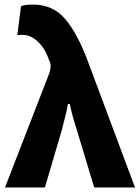

<svg xmlns="http://www.w3.org/2000/svg" viewBox="-20 -772 616 842"><path d="M286 -316H278Q271 -276 252 -205L177 50H2L197 -453Q202 -469 202 -483Q202 -496 195 -509Q178 -559 146.5 -589Q115 -619 79 -619Q62 -619 56 -618L72 -744Q84 -752 125 -752Q212 -752 266 -688.5Q320 -625 365 -504L572 50H393L317 -202Q297 -263 286 -316Z"/></svg>

Font: Gmarket Sans TTF Bold
Style: Regular
Weight: 700
Designer: Creative Director : Sungho Lee; Art Director : Kiwoong Choi; Project Manager : Sori Yang, Jongwook Yoon; Font Designer :
Foundry: Sandoll Inc.
Version: Version 1.000;hotconv 1.0.109;makeotfexe 2.5.65596